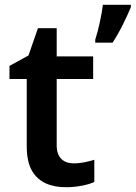

<svg xmlns="http://www.w3.org/2000/svg" viewBox="-20 -780 572 810"><path d="M532.2 -759.8H414.1C411.6 -738.8 407.2 -713.9 400.9 -685.1C394.5 -656.2 388.2 -632.3 381.8 -612.8V-600.1H455.1C471.2 -625 485.8 -650.9 499.5 -678.7C513.2 -706.5 523.9 -730 532.2 -750ZM291 -90.8C248 -90.8 219.2 -115.2 219.2 -166V-446.8H373V-542H219.2V-661.1H140.1L100.1 -545.9L20 -502V-446.8H92.8V-165C92.8 -119.6 100.1 -84.5 115.2 -59.1C144.5 -8.3 197.8 9.8 258.8 9.8C305.7 9.8 351.1 0 377.9 -12.2V-106C352.5 -98.1 321.8 -90.8 291 -90.8Z"/></svg>

Font: Noto Reveo Sans
Style: Regular
Weight: 600
Designer: Monotype Design Team
Foundry: Monotype Imaging Inc.
Version: Version 2.007